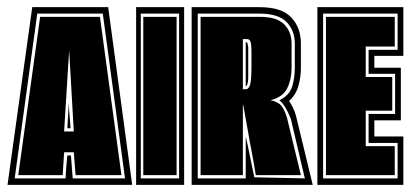

<svg xmlns="http://www.w3.org/2000/svg" viewBox="-20 -516 1154 536"><path d="M1 0 70 -496H282L349 0ZM21 -18H163L165 -50Q166 -58 166.5 -66.5Q167 -75 168 -82H178L183 -18H329L267 -478H84ZM31 -27 92 -469H259L319 -27H191L186 -91H159L155 -27ZM159 -149H186L173 -376ZM168 -158 172 -228Q172 -223 173 -208Q174 -193 175.5 -178Q177 -163 177 -158Z M360 0V-496H494V0ZM373 -18H480V-478H373ZM380 -27V-469H473V-27Z M515 0V-496H705Q766 -496 793 -467.5Q820 -439 820 -394V-327Q820 -301 813 -276Q806 -251 787 -234Q792 -227 797 -217Q802 -207 806 -194L853 0ZM532 -18H666V-134L671 -113Q673 -103 675 -93.5Q677 -84 679 -74L690 -21L831 -18L792 -184Q776 -224 760 -236Q788 -250 795.5 -274Q803 -298 803 -327V-394Q803 -431 780 -454.5Q757 -478 705 -478H532ZM540 -27V-469H705Q753 -469 773.5 -448Q794 -427 794 -394V-327Q794 -295 782 -270Q770 -245 735 -236Q749 -234 760.5 -225.5Q772 -217 781 -188L820 -27H694Q690 -53 685.5 -77Q681 -101 677 -122Q676 -129 673 -145Q670 -161 667 -178.5Q664 -196 661.5 -209Q659 -222 659 -223H658V-27ZM658 -267H667Q674 -267 678 -279Q682 -290 682 -333Q682 -353 682 -368Q682 -383 681 -391Q680 -407 669 -407H658ZM666 -276V-398H669Q671 -398 673 -384V-333Q673 -315 673 -303.5Q673 -292 672 -287Q670 -276 667 -276Z M866 0V-496H1106V-360H1025V-327H1099V-180H1025V-135H1106V0ZM882 -18H1090V-117H1009V-198H1083V-310H1009V-377H1090V-478H882ZM890 -27V-469H1082V-386H1001V-301H1075V-207H1001V-108H1082V-27Z"/></svg>

Font: Alumni Sans Collegiate One SC
Style: Regular
Weight: 400
Designer: Robert E. Leuschke
Foundry: Robert E. Leuschke
Version: Version 1.100